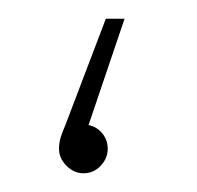

<svg xmlns="http://www.w3.org/2000/svg" viewBox="-20 -185 210 205"><path d="M69 -52Q80 -52 87.5 -44.5Q95 -37 95 -26Q95 -16 87.5 -8Q80 0 69 0Q59 0 51 -8Q43 -16 43 -26Q43 -33 45 -39Q47 -45 50 -52L93 -165H113L71 -41Z"/></svg>

Font: Alexandria Thin
Style: Regular
Weight: 250
Designer: Mohamed Gaber
Foundry: Kief Type Foundry
Version: Version 5.100